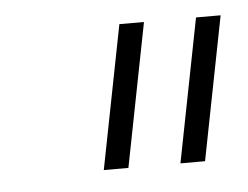

<svg xmlns="http://www.w3.org/2000/svg" viewBox="-30 -733 352 272"><g transform="rotate(-5 146.0 -597.0)"><path d="M183 -699 143 -495H108L148 -699ZM292 -699 252 -495H217L257 -699Z"/></g></svg>

Font: Gontserrat ExtraLight
Style: Italic
Weight: 275
Italic angle: -11.3°
Designer: Julieta Ulanovsky
Foundry: Julieta Ulanovsky
Version: Version 6.001